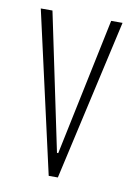

<svg xmlns="http://www.w3.org/2000/svg" viewBox="-65 -555 421 599"><g transform="rotate(10 145.5 -255.0)"><path d="M131 0 16 -510H53L144 -75H148L239 -510H275L160 0Z"/></g></svg>

Font: Saira Ultra Condensed Thin
Style: Regular
Weight: 100
Width: 1
Designer: Hector Gatti with collaboration of the Omnibus-Type team
Foundry: Omnibus-Type
Version: Version 1.001; ttfautohint (v1.8)